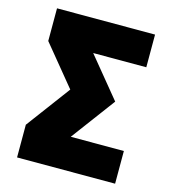

<svg xmlns="http://www.w3.org/2000/svg" viewBox="-109 -819 814 908"><g transform="rotate(15 298.0 -365.0)"><path d="M438 -375 278 -160H538V0H58V-160L218 -375L58 -570V-730H538V-570H278Z"/></g></svg>

Font: Mplus 1p Black
Style: Regular
Weight: 900
Version: Version 1.061